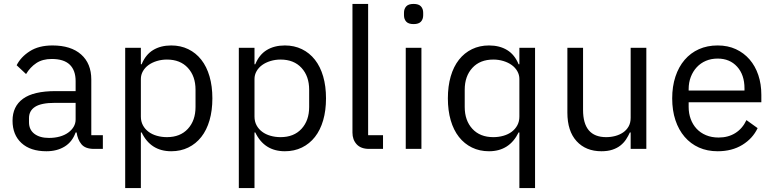

<svg xmlns="http://www.w3.org/2000/svg" viewBox="-20 -760 3953 980"><path d="M460 0Q415 0 395.5 -24Q376 -48 371 -84H366Q349 -36 310 -12Q271 12 217 12Q135 12 89.5 -30Q44 -72 44 -144Q44 -217 97.5 -256Q151 -295 264 -295H366V-346Q366 -401 336 -430Q306 -459 244 -459Q197 -459 165.5 -438Q134 -417 113 -382L65 -427Q86 -469 132 -498.5Q178 -528 248 -528Q342 -528 394 -482Q446 -436 446 -354V-70H505V0ZM230 -56Q260 -56 285 -63Q310 -70 328 -83Q346 -96 356 -113Q366 -130 366 -150V-235H260Q191 -235 159.5 -215Q128 -195 128 -157V-136Q128 -98 155.5 -77Q183 -56 230 -56Z M619 -516H699V-432H703Q723 -481 761.5 -504.5Q800 -528 854 -528Q902 -528 941 -509Q980 -490 1007.5 -455Q1035 -420 1049.5 -370Q1064 -320 1064 -258Q1064 -196 1049.5 -146Q1035 -96 1007.5 -61Q980 -26 941 -7Q902 12 854 12Q749 12 703 -84H699V200H619ZM832 -60Q900 -60 939 -102.5Q978 -145 978 -214V-302Q978 -371 939 -413.5Q900 -456 832 -456Q805 -456 780.5 -448.5Q756 -441 738 -428Q720 -415 709.5 -396.5Q699 -378 699 -357V-165Q699 -140 709.5 -120.5Q720 -101 738 -87.5Q756 -74 780.5 -67Q805 -60 832 -60Z M1199 -516H1279V-432H1283Q1303 -481 1341.5 -504.5Q1380 -528 1434 -528Q1482 -528 1521 -509Q1560 -490 1587.5 -455Q1615 -420 1629.5 -370Q1644 -320 1644 -258Q1644 -196 1629.5 -146Q1615 -96 1587.5 -61Q1560 -26 1521 -7Q1482 12 1434 12Q1329 12 1283 -84H1279V200H1199ZM1412 -60Q1480 -60 1519 -102.5Q1558 -145 1558 -214V-302Q1558 -371 1519 -413.5Q1480 -456 1412 -456Q1385 -456 1360.5 -448.5Q1336 -441 1318 -428Q1300 -415 1289.5 -396.5Q1279 -378 1279 -357V-165Q1279 -140 1289.5 -120.5Q1300 -101 1318 -87.5Q1336 -74 1360.5 -67Q1385 -60 1412 -60Z M1864 0Q1822 0 1800.5 -23.5Q1779 -47 1779 -83V-740H1859V-70H1935V0Z M2091 -637Q2065 -637 2053.5 -649.5Q2042 -662 2042 -682V-695Q2042 -715 2053.5 -727.5Q2065 -740 2091 -740Q2117 -740 2128.5 -727.5Q2140 -715 2140 -695V-682Q2140 -662 2128.5 -649.5Q2117 -637 2091 -637ZM2051 -516H2131V0H2051Z M2631 -84H2627Q2580 12 2476 12Q2428 12 2389 -7Q2350 -26 2322.5 -61Q2295 -96 2280.5 -146Q2266 -196 2266 -258Q2266 -320 2280.5 -370Q2295 -420 2322.5 -455Q2350 -490 2389 -509Q2428 -528 2476 -528Q2530 -528 2568.5 -504.5Q2607 -481 2627 -432H2631V-516H2711V200H2631ZM2498 -60Q2525 -60 2549.5 -67Q2574 -74 2592 -87.5Q2610 -101 2620.5 -120.5Q2631 -140 2631 -165V-357Q2631 -378 2620.5 -396.5Q2610 -415 2592 -428Q2574 -441 2549.5 -448.5Q2525 -456 2498 -456Q2430 -456 2391 -413.5Q2352 -371 2352 -302V-214Q2352 -145 2391 -102.5Q2430 -60 2498 -60Z M3199 -84H3195Q3187 -66 3175.5 -48.5Q3164 -31 3147 -17.5Q3130 -4 3106 4Q3082 12 3050 12Q2970 12 2923 -39.5Q2876 -91 2876 -185V-516H2956V-199Q2956 -60 3074 -60Q3098 -60 3120.5 -66Q3143 -72 3160.5 -84Q3178 -96 3188.5 -114.5Q3199 -133 3199 -159V-516H3279V0H3199Z M3643 12Q3590 12 3547.5 -7Q3505 -26 3474.5 -61.5Q3444 -97 3427.5 -146.5Q3411 -196 3411 -258Q3411 -319 3427.5 -369Q3444 -419 3474.5 -454.5Q3505 -490 3547.5 -509Q3590 -528 3643 -528Q3695 -528 3736 -509Q3777 -490 3806 -456.5Q3835 -423 3850.5 -377Q3866 -331 3866 -276V-238H3495V-214Q3495 -181 3505.5 -152.5Q3516 -124 3535.5 -103Q3555 -82 3583.5 -70Q3612 -58 3648 -58Q3697 -58 3733.5 -81Q3770 -104 3790 -147L3847 -106Q3822 -53 3769 -20.5Q3716 12 3643 12ZM3643 -461Q3610 -461 3583 -449.5Q3556 -438 3536.5 -417Q3517 -396 3506 -367.5Q3495 -339 3495 -305V-298H3780V-309Q3780 -378 3742.5 -419.5Q3705 -461 3643 -461Z"/></svg>

Font: IBM Plex Sans Arabic
Style: Regular
Weight: 400
Designer: Mike Abbink, Paul van der Laan, Pieter van Rosmalen, Wael Morcos, Khajak Apelian
Foundry: Bold Monday
Version: Version 1.005